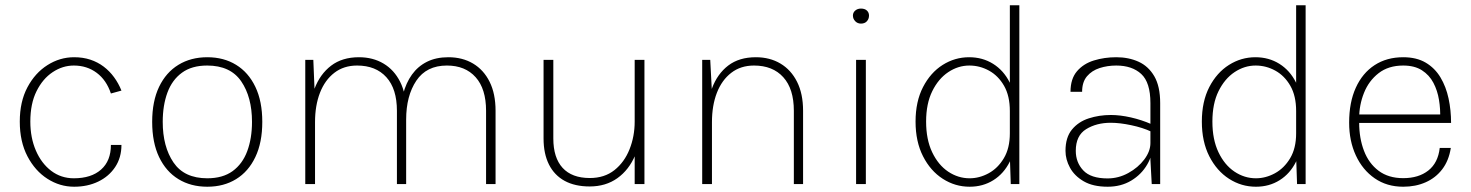

<svg xmlns="http://www.w3.org/2000/svg" viewBox="-20 -698 5577 728"><path d="M261 10Q207 10 160 -20Q113 -50 84 -105.5Q55 -161 55 -237Q55 -312.5 84 -367Q113 -421.5 160 -451.2Q207 -481 261 -481Q294.5 -481 322.5 -471.8Q350.5 -462.5 373 -445.5Q395.5 -428.5 412.5 -405.2Q429.5 -382 440.5 -354.5L400.5 -343.5Q383.5 -394.5 346.5 -422Q309.5 -449.5 260 -449.5Q217.5 -449.5 179.8 -424.5Q142 -399.5 118.5 -352.2Q95 -305 95 -237Q95 -176 116 -127.2Q137 -78.5 174.2 -50.2Q211.5 -22 260 -22Q326 -22 363.2 -55Q400.5 -88 400.5 -148.5H440.5Q440.5 -100.5 416.8 -64.8Q393 -29 352.5 -9.5Q312 10 261 10Z M766 10Q703.5 10 656.5 -18.8Q609.5 -47.5 583.2 -102.5Q557 -157.5 557 -236Q557 -314 583.2 -368.8Q609.5 -423.5 656.5 -452.2Q703.5 -481 766 -481Q828.5 -481 875.2 -452.2Q922 -423.5 948.2 -368.8Q974.5 -314 974.5 -236Q974.5 -157.5 948.2 -102.5Q922 -47.5 875.2 -18.8Q828.5 10 766 10ZM766 -22Q824.5 -22 862 -49.2Q899.5 -76.5 917.5 -125Q935.5 -173.5 935.5 -236Q935.5 -330 894.5 -389.8Q853.5 -449.5 765.5 -449.5Q707 -449.5 669.8 -422.2Q632.5 -395 614.8 -346.8Q597 -298.5 597 -236Q597 -142 637.8 -82Q678.5 -22 766 -22Z M1823 0V-278Q1823 -361 1783.5 -405.2Q1744 -449.5 1674.5 -449.5Q1597 -449.5 1558.5 -392Q1520 -334.5 1520 -244.5H1497Q1497 -297 1508.2 -340.5Q1519.5 -384 1542 -415.2Q1564.5 -446.5 1599 -463.8Q1633.5 -481 1680 -481Q1733.5 -481 1773.8 -457Q1814 -433 1836.5 -387.8Q1859 -342.5 1859 -278V0ZM1137.5 0V-471H1168L1172.5 -361.5Q1193.5 -417 1235.5 -449Q1277.5 -481 1341 -481Q1394 -481 1434.2 -457Q1474.5 -433 1497.2 -387.8Q1520 -342.5 1520 -278V0H1485V-278Q1485 -361 1445 -405.2Q1405 -449.5 1334 -449.5Q1283.5 -449.5 1247.8 -422Q1212 -394.5 1193.2 -346.2Q1174.5 -298 1174.5 -235V0Z M2386.5 -471H2423.5V0H2386.5ZM2041 -471H2078V-173Q2078 -100 2113.2 -61.5Q2148.5 -23 2216.5 -23Q2272 -23 2309.8 -53Q2347.5 -83 2367 -132Q2386.5 -181 2386.5 -237H2412Q2412 -165 2388.5 -109.5Q2365 -54 2321 -22.5Q2277 9 2216 9Q2160 9 2121 -12.2Q2082 -33.5 2061.5 -74.2Q2041 -115 2041 -173Z M2990 0V-278Q2990 -361 2950 -405.2Q2910 -449.5 2839 -449.5Q2788.5 -449.5 2752.8 -422Q2717 -394.5 2698.2 -346.2Q2679.5 -298 2679.5 -235H2659Q2659 -307.5 2679.5 -362.8Q2700 -418 2741.2 -449.5Q2782.5 -481 2846 -481Q2899 -481 2939.2 -457Q2979.5 -433 3002.2 -387.8Q3025 -342.5 3025 -278V0ZM2642.5 0V-471H2673L2679.5 -346.5V0Z M3244.5 -608.5Q3231.5 -608.5 3222.8 -617.5Q3214 -626.5 3214 -639Q3214 -650.5 3222.8 -658Q3231.5 -665.5 3244.5 -665.5Q3259 -665.5 3267 -658Q3275 -650.5 3275 -639Q3275 -626.5 3267 -617.5Q3259 -608.5 3244.5 -608.5ZM3226 0V-471H3263V0Z M3656.5 10Q3601.5 10 3554.8 -20Q3508 -50 3479.8 -105.5Q3451.5 -161 3451.5 -237Q3451.5 -313 3479.8 -367.8Q3508 -422.5 3554.2 -451.8Q3600.5 -481 3654.5 -481Q3705.5 -481 3745.5 -456Q3785.5 -431 3808.5 -385.2Q3831.5 -339.5 3831.5 -277H3809Q3809 -334.5 3787 -372.8Q3765 -411 3730 -430.2Q3695 -449.5 3655.5 -449.5Q3613 -449.5 3575.5 -424.5Q3538 -399.5 3514.8 -352.2Q3491.5 -305 3491.5 -237Q3491.5 -169 3514.5 -120.8Q3537.5 -72.5 3575.2 -47.2Q3613 -22 3656.5 -22Q3693.5 -22 3728.5 -41Q3763.5 -60 3786.2 -98Q3809 -136 3809 -192.5H3831.5Q3831.5 -130.5 3808.8 -85Q3786 -39.5 3746.5 -14.8Q3707 10 3656.5 10ZM3812.5 0 3809 -104V-678H3845V0Z M4347 0 4342 -91.5V-307Q4342 -385.5 4307.2 -417.5Q4272.5 -449.5 4212.5 -449.5Q4179 -449.5 4149.5 -440Q4120 -430.5 4101.5 -408.8Q4083 -387 4083 -350H4039Q4039 -399 4063.5 -427.8Q4088 -456.5 4127.8 -468.8Q4167.5 -481 4212.5 -481Q4259.5 -481 4297 -464Q4334.5 -447 4356.8 -408.8Q4379 -370.5 4379 -307V0ZM4180 10Q4124.5 10 4089.2 -10.5Q4054 -31 4037 -62.2Q4020 -93.5 4020 -126Q4020 -177 4044.5 -206.8Q4069 -236.5 4108.2 -249.2Q4147.5 -262 4192 -262Q4227 -262 4267.8 -252.8Q4308.5 -243.5 4345 -227.5V-199Q4313 -214 4269.5 -223.2Q4226 -232.5 4191.5 -232.5Q4137.5 -232.5 4098.2 -208.2Q4059 -184 4059 -126Q4059 -82 4087.5 -51.8Q4116 -21.5 4179.5 -21.5Q4221 -21.5 4258.2 -42Q4295.5 -62.5 4318.8 -93.5Q4342 -124.5 4342 -155.5H4352Q4352 -112.5 4330 -74.5Q4308 -36.5 4269.2 -13.2Q4230.5 10 4180 10Z M4742 10Q4687 10 4640.2 -20Q4593.5 -50 4565.2 -105.5Q4537 -161 4537 -237Q4537 -313 4565.2 -367.8Q4593.5 -422.5 4639.8 -451.8Q4686 -481 4740 -481Q4791 -481 4831 -456Q4871 -431 4894 -385.2Q4917 -339.5 4917 -277H4894.5Q4894.5 -334.5 4872.5 -372.8Q4850.5 -411 4815.5 -430.2Q4780.5 -449.5 4741 -449.5Q4698.5 -449.5 4661 -424.5Q4623.5 -399.5 4600.2 -352.2Q4577 -305 4577 -237Q4577 -169 4600 -120.8Q4623 -72.5 4660.8 -47.2Q4698.5 -22 4742 -22Q4779 -22 4814 -41Q4849 -60 4871.8 -98Q4894.5 -136 4894.5 -192.5H4917Q4917 -130.5 4894.2 -85Q4871.5 -39.5 4832 -14.8Q4792.5 10 4742 10ZM4898 0 4894.5 -104V-678H4930.5V0Z M5300.5 10Q5238.5 10 5192.5 -21.8Q5146.5 -53.5 5121 -108.5Q5095.5 -163.5 5095.5 -233Q5095.5 -310 5120.8 -365.5Q5146 -421 5192 -451Q5238 -481 5300.5 -481Q5351 -481 5385.8 -460.5Q5420.5 -440 5441.8 -404.5Q5463 -369 5472.5 -324.5Q5482 -280 5482 -232H5127V-264H5463.5L5440.5 -249Q5442 -284 5436.2 -319.2Q5430.5 -354.5 5415 -384Q5399.5 -413.5 5371.5 -431.5Q5343.5 -449.5 5300.5 -449.5Q5244.5 -449.5 5207.2 -420.5Q5170 -391.5 5151.8 -345.8Q5133.5 -300 5133.5 -250V-233Q5133.5 -174 5151.8 -126.2Q5170 -78.5 5207.2 -50.5Q5244.5 -22.5 5300.5 -22.5Q5359 -22.5 5395.8 -51.5Q5432.5 -80.5 5439 -137H5481Q5473.5 -89 5448.5 -56.2Q5423.5 -23.5 5385.5 -6.8Q5347.5 10 5300.5 10Z"/></svg>

Font: Karla ExtraLight
Style: Regular
Weight: 250
Designer: Jonathan Pinhorn
Version: Version 2.004;gftools[0.9.33]